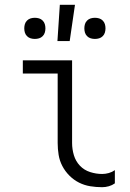

<svg xmlns="http://www.w3.org/2000/svg" viewBox="-20 -771 540 799"><path d="M405 8Q380 8 355.5 4Q331 0 309 -11Q287 -22 269 -40Q251 -58 239.5 -80Q228 -102 224 -126.5Q220 -151 220 -176V-465H75V-520H280V-176Q280 -150 287.5 -125Q295 -100 312.5 -81.5Q330 -63 355 -55Q380 -47 405 -47Q419 -47 433 -51Q447 -55 458 -63V-8Q447 0 433 4Q419 8 405 8ZM375 -609Q366 -609 357.5 -611.5Q349 -614 342.5 -620.5Q336 -627 333.5 -635.5Q331 -644 331 -653Q331 -662 333.5 -670.5Q336 -679 342.5 -685.5Q349 -692 357.5 -694.5Q366 -697 375 -697Q384 -697 392.5 -694.5Q401 -692 407.5 -685.5Q414 -679 416.5 -670.5Q419 -662 419 -653Q419 -644 416.5 -635.5Q414 -627 407.5 -620.5Q401 -614 392.5 -611.5Q384 -609 375 -609ZM125 -609Q116 -609 107.5 -611.5Q99 -614 92.5 -620.5Q86 -627 83.5 -635.5Q81 -644 81 -653Q81 -662 83.5 -670.5Q86 -679 92.5 -685.5Q99 -692 107.5 -694.5Q116 -697 125 -697Q134 -697 142.5 -694.5Q151 -692 157.5 -685.5Q164 -679 166.5 -670.5Q169 -662 169 -653Q169 -644 166.5 -635.5Q164 -627 157.5 -620.5Q151 -614 142.5 -611.5Q134 -609 125 -609ZM219 -600 229 -751H292L270 -600Z"/></svg>

Font: Iosevka Term Curly Light
Style: Regular
Weight: 300
Designer: Belleve Invis
Foundry: Belleve Invis
Version: Version 32.3.0